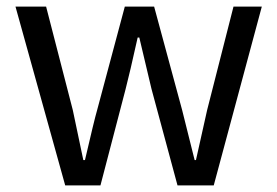

<svg xmlns="http://www.w3.org/2000/svg" viewBox="-20 -563 842 583"><path d="M27 -543H120L201 -229L233 -77H238Q266 -198 275 -229L359 -543H448L533 -229L571 -77H575L609 -229L689 -543H775L629 0H519L440 -293L403 -449H398Q374 -341 361 -291L285 0H178Z"/></svg>

Font: Noto Sans Tobesmart edit
Style: Regular
Weight: 400
Designer: Ryoko NISHIZUKA  (kana & ideographs); Paul D. Hunt (Latin, Greek & Cyrillic); Wenlong ZHANG  (bopomofo); Sandoll Communi
Foundry: Adobe Systems Incorporated
Version: Version 1.005 Oct 7, 2021